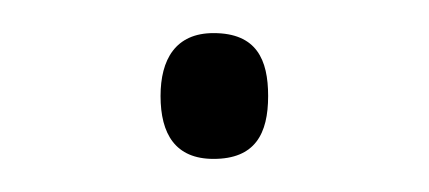

<svg xmlns="http://www.w3.org/2000/svg" viewBox="-20 -87 259 116"><path d="M77 -29C77 -6 86 9 109 9C134 9 142 -6 142 -29C142 -51 135 -67 109 -67C86 -67 77 -51 77 -29Z"/></svg>

Font: Noto Sans Devanagari SemiCondensed ExtraLight
Style: Regular
Weight: 200
Width: 4
Designer: Jelle Bosma - Monotype Design Team
Foundry: Monotype Imaging Inc.
Version: Version 2.004